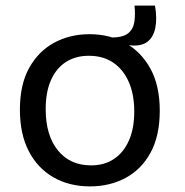

<svg xmlns="http://www.w3.org/2000/svg" viewBox="-20 -652 659 685"><path d="M448 -490 373 -498 375 -518Q419 -518 437.5 -533.5Q456 -549 459.5 -575Q463 -601 460 -632H533Q541 -585 534 -552Q527 -519 506 -503Q485 -487 448 -490ZM301 13Q227 13 170.5 -19.5Q114 -52 82.5 -113Q51 -174 51 -261Q51 -351 84.5 -410.5Q118 -470 174 -500Q230 -530 299 -530Q371 -530 427.5 -498.5Q484 -467 517 -406.5Q550 -346 550 -257Q550 -168 517.5 -108Q485 -48 428.5 -17.5Q372 13 301 13ZM305 -62Q353 -62 387.5 -85.5Q422 -109 440.5 -152Q459 -195 459 -254Q459 -315 439.5 -359.5Q420 -404 384 -428.5Q348 -453 297 -453Q250 -453 215.5 -431Q181 -409 162 -366.5Q143 -324 143 -263Q143 -169 186.5 -115.5Q230 -62 305 -62Z"/></svg>

Font: Bricolage Grotesque 96pt ExtraBold
Style: Regular
Weight: 400
Version: Version 1.001;gftools[0.9.33.dev8+g029e19f]